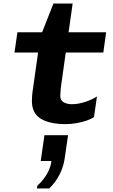

<svg xmlns="http://www.w3.org/2000/svg" viewBox="-20 -694 640 1089"><path d="M354 10Q259 10 210 -21.5Q161 -53 161 -120Q161 -132 162 -148.5Q163 -165 168 -198L196 -396H62L79 -511H219L283 -674H392L369 -511H582L566 -396H353L327 -211Q325 -197 323.5 -182Q322 -167 322 -150Q322 -125 341 -114Q360 -103 388 -103Q423 -103 463 -116Q503 -129 530 -147L513 -30Q498 -19 471.5 -10Q445 -1 414 4.5Q383 10 354 10ZM189 375 192 359Q227 327 247 291.5Q267 256 272 219H211L232 73H366L348 197Q342 247 319 293.5Q296 340 259 375Z"/></svg>

Font: Chivo Mono
Style: Bold Italic
Weight: 700
Italic angle: -8.05°
Monospace: yes
Version: Version 1.008